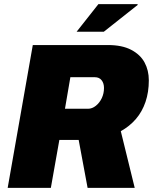

<svg xmlns="http://www.w3.org/2000/svg" viewBox="-20 -905 737 925"><path d="M17 0 138 -688H500Q568 -688 612 -665Q656 -642 676.5 -604Q697 -566 697 -518Q697 -461 681 -414Q665 -367 635 -332Q605 -297 562 -273L629 0H402L359 -231H266L225 0ZM293 -381H404Q424 -381 442 -395.5Q460 -410 470.5 -432.5Q481 -455 481 -481Q481 -504 469.5 -518.5Q458 -533 437 -533H319ZM349 -752 454 -885H643V-881L480 -752Z"/></svg>

Font: Archivo SemiCondensed Black
Style: Italic
Weight: 900
Width: 4
Italic angle: -10°
Designer: Hector Gatti
Foundry: Omnibus-Type
Version: Version 2.001